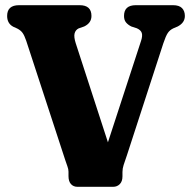

<svg xmlns="http://www.w3.org/2000/svg" viewBox="-20 -720 735 740"><path d="M458 -658.5Q458 -700 503.5 -700H647Q670.5 -700 681.5 -688.8Q692.5 -677.5 692.5 -658.5Q692.5 -632.5 665 -618L648.5 -611Q634.5 -604.5 626.8 -593Q619 -581.5 609.5 -553L469.5 -122.5Q461 -98 456.5 -84.2Q452 -70.5 452 -57V-40Q452 -21 441.8 -10.5Q431.5 0 416 0H278.5Q263 0 253.5 -10.5Q244 -21 244 -41.5V-58.5Q244 -68 239.8 -79Q235.5 -90 231.5 -103L81 -563Q74 -583.5 67 -593.2Q60 -603 46.5 -610L31 -617Q7.5 -629.5 7.5 -658.5Q7.5 -700 53.5 -700H287Q332.5 -700 332.5 -658.5Q332.5 -631.5 304.5 -618L283 -610.5Q271 -604.5 267.5 -591.2Q264 -578 272 -553L396 -171.5L523.5 -562Q530 -581.5 526.5 -592.8Q523 -604 507.5 -611L486 -618Q473 -624.5 465.5 -633.8Q458 -643 458 -658.5Z"/></svg>

Font: Fraunces 144pt S100
Style: Bold
Weight: 700
Version: Version 1.000; ttfautohint (v1.8.3)